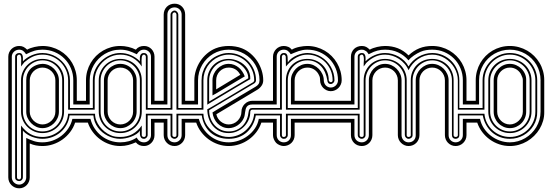

<svg xmlns="http://www.w3.org/2000/svg" viewBox="-20 -791 2993 1040"><path d="M326.9 -186Q326.9 -161.6 317.7 -140.5Q308.6 -119.4 292.7 -103.8Q276.9 -88.1 255.6 -79.1Q234.4 -70.1 210 -70.1Q186 -70.1 164.9 -79.2Q143.8 -88.4 128.1 -104.1Q112.3 -119.9 103.1 -141Q94 -162.1 94 -186V-356Q94 -380.4 103 -401.5Q112.1 -422.6 127.7 -438.2Q143.3 -453.9 164.4 -462.9Q185.5 -471.9 210 -471.9Q234.6 -471.9 256 -463.1Q277.3 -454.3 293.1 -438.7Q308.8 -423.1 317.9 -402Q326.9 -380.9 326.9 -356ZM316.9 -356Q316.9 -378.2 308.6 -397.8Q300.3 -417.5 285.9 -432.3Q271.5 -447 252 -455.6Q232.4 -464.1 210 -464.1Q187.7 -464.1 168.5 -455.3Q149.2 -446.5 134.9 -431.8Q120.6 -417 112.3 -397.3Q104 -377.7 104 -356V-186Q104 -163.8 112.1 -144.4Q120.1 -125 134.4 -110.5Q148.7 -95.9 168.1 -87.5Q187.5 -79.1 210 -79.1Q232.4 -79.1 252 -87.4Q271.5 -95.7 285.9 -110.1Q300.3 -124.5 308.6 -144Q316.9 -163.6 316.9 -186ZM299.1 -186Q299.1 -168 291.9 -151.9Q284.7 -135.7 272.5 -123.5Q260.3 -111.3 244.1 -104.1Q228 -96.9 210 -96.9Q191.9 -96.9 176 -104.5Q160.2 -112.1 148.1 -124.6Q136 -137.2 129 -153.2Q122.1 -169.2 122.1 -186V-356Q122.1 -375 127.2 -388.9Q132.3 -402.8 140.4 -412.7Q148.4 -422.6 158.4 -429Q168.5 -435.3 178.2 -438.8Q188 -442.4 196.4 -443.7Q204.8 -445.1 210 -445.1Q228 -445.1 244.1 -437.9Q260.3 -430.7 272.5 -418.5Q284.7 -406.2 291.9 -390.1Q299.1 -374 299.1 -356ZM43.9 169.9Q43.9 178.2 47.1 185.3Q50.3 192.4 55.8 197.6Q61.3 202.9 68.5 205.9Q75.7 209 84 209Q91.8 209 98.8 205.8Q105.7 202.6 110.8 197.3Q116 191.9 119 184.8Q122.1 177.7 122.1 169.9V-43.9Q133.8 -38.3 144 -33.9Q154.3 -29.5 164.6 -26.4Q174.8 -23.2 185.8 -21.6Q196.8 -20 210 -20Q238 -20 264.5 -29.3Q291 -38.6 312.7 -55.4Q334.5 -72.3 350.1 -95.6Q365.7 -118.9 372.1 -147H424.3V-127H387Q377.7 -98.9 359.9 -75.6Q342 -52.2 318.5 -35.4Q294.9 -18.6 267.1 -9.3Q239.3 0 210 0Q191.9 0 174.8 -3.2Q157.7 -6.3 141.1 -13.9V169.9Q141.1 181.9 136.8 192.6Q132.6 203.4 124.9 211.4Q117.2 219.5 106.8 224.2Q96.4 229 84 229Q71.5 229 60.8 224.4Q50 219.7 42.1 211.8Q34.2 203.9 29.5 193.1Q24.9 182.4 24.9 169.9V-483.9Q24.9 -496.3 29.5 -507Q34.2 -517.6 42.1 -525.4Q50 -533.2 60.8 -537.6Q71.5 -542 84 -542Q97.7 -542 107.4 -536.9Q117.2 -531.7 127 -522Q135.3 -526.9 145.8 -530.5Q156.2 -534.2 167.4 -536.7Q178.5 -539.3 189.6 -540.6Q200.7 -542 210 -542Q235.6 -542 259.4 -535.4Q283.2 -528.8 304 -516.8Q324.7 -504.9 341.7 -488Q358.6 -471.2 370.7 -450.4Q382.8 -429.7 389.4 -405.8Q396 -381.8 396 -356V-245.1H424.3V-225.1H377V-356Q377 -391.1 363.9 -421.5Q350.8 -451.9 328.2 -474.2Q305.7 -496.6 275.3 -509.3Q244.9 -522 210 -522Q198.7 -522 188.2 -520.6Q177.7 -519.3 167 -516.2Q156.2 -513.2 145 -508.4Q133.8 -503.7 121.1 -497.1Q115 -507.6 106 -514.8Q96.9 -522 84 -522Q76.2 -522 68.8 -519.2Q61.5 -516.4 56 -511.2Q50.5 -506.1 47.2 -499.1Q43.9 -492.2 43.9 -483.9ZM280 -356Q280 -370.1 274.4 -382.8Q268.8 -395.5 259.3 -404.8Q249.8 -414.1 236.9 -419.6Q224.1 -425 210 -425Q196 -425 183.6 -419.6Q171.1 -414.1 161.7 -404.8Q152.3 -395.5 146.7 -382.8Q141.1 -370.1 141.1 -356V-186Q141.1 -172.1 146.7 -159.5Q152.3 -147 161.7 -137.6Q171.1 -128.2 183.6 -122.6Q196 -116.9 210 -116.9Q223.9 -116.9 236.6 -122.4Q249.3 -127.9 258.9 -137.2Q268.6 -146.5 274.3 -159.1Q280 -171.6 280 -186ZM356.9 -166Q353.5 -138.2 340.6 -114.9Q327.6 -91.6 307.9 -74.7Q288.1 -57.9 262.9 -48.5Q237.8 -39.1 210 -39.1Q196.5 -39.1 182.1 -41.9Q167.7 -44.7 153.9 -49.9Q140.1 -55.2 127.8 -63Q115.5 -70.8 106 -81.1Q105.2 -81.8 105 -82.5Q104.7 -83.3 104 -84V169.9Q104 178.2 98.1 184.1Q92.3 189.9 84 189.9Q75 189.9 68.5 184.9Q62 179.9 62 169.9V-483.9Q62 -493.2 68.5 -498.5Q75 -503.9 84 -503.9Q93 -503.9 97.3 -499.1Q101.6 -494.4 103 -487.4Q104.5 -480.5 104.2 -472.8Q104 -465.1 104 -459Q114.3 -469.5 126.6 -477.8Q138.9 -486.1 152.6 -491.9Q166.3 -497.8 180.8 -500.9Q195.3 -503.9 210 -503.9Q230.2 -503.9 249.1 -498.5Q268.1 -493.2 284.5 -483.4Q301 -473.6 314.8 -460Q328.6 -446.3 338.4 -429.9Q348.1 -413.6 353.5 -394.8Q358.9 -376 358.9 -356V-206.1H424.3V-197H349.1V-356Q349.1 -384.5 338.3 -409.8Q327.4 -435.1 308.5 -454Q289.6 -472.9 264.2 -484Q238.8 -495.1 210 -495.1Q194.8 -495.1 181.8 -492.2Q168.7 -489.3 156.9 -483.9Q145 -478.5 134 -470.9Q123 -463.4 112.1 -454.1Q106.7 -447.3 101.4 -440.7Q96.2 -434.1 94 -430.9Q94 -439.9 94.7 -451.2Q95.5 -462.4 95.1 -472.2Q94.7 -481.9 92.4 -488.5Q90.1 -495.1 84 -495.1Q79.3 -495.1 75.7 -491.5Q72 -487.8 72 -483.9V169.9Q72 175.3 75.7 178.1Q79.3 180.9 84 180.9Q88.6 180.9 91.3 177.4Q94 173.8 94 169.9V-111.1Q115.7 -81.1 144 -65.1Q172.4 -49.1 210 -49.1Q235.8 -49.1 260 -58.2Q284.2 -67.4 303.2 -84Q322.3 -100.6 334.6 -123.8Q346.9 -147 349.1 -175H424.3V-166Z M514.9 -356Q514.9 -380.4 524.2 -401.5Q533.4 -422.6 549.3 -438.2Q565.2 -453.9 586.5 -462.9Q607.9 -471.9 631.8 -471.9Q656.7 -471.9 677.9 -463.1Q699 -454.3 714.6 -438.7Q730.2 -423.1 739 -402Q747.8 -380.9 747.8 -356V-186Q747.8 -161.6 738.8 -140.5Q729.7 -119.4 714.1 -103.8Q698.5 -88.1 677.4 -79.1Q656.2 -70.1 631.8 -70.1Q607.9 -70.1 586.5 -79.1Q565.2 -88.1 549.3 -103.8Q533.4 -119.4 524.2 -140.5Q514.9 -161.6 514.9 -186ZM524.9 -186Q524.9 -163.6 533.2 -144Q541.5 -124.5 555.9 -110.1Q570.3 -95.7 589.8 -87.4Q609.4 -79.1 631.8 -79.1Q654.3 -79.1 673.7 -87.5Q693.1 -95.9 707.4 -110.5Q721.7 -125 729.7 -144.4Q737.8 -163.8 737.8 -186V-356Q737.8 -377.7 729.5 -397.3Q721.2 -417 706.9 -431.8Q692.6 -446.5 673.3 -455.3Q654.1 -464.1 631.8 -464.1Q609.9 -464.1 590.3 -455.6Q570.8 -447 556.3 -432.3Q541.7 -417.5 533.3 -397.8Q524.9 -378.2 524.9 -356ZM543 -356Q543 -374 550.2 -390.1Q557.4 -406.2 569.5 -418.5Q581.5 -430.7 597.7 -437.9Q613.8 -445.1 631.8 -445.1Q650.1 -445.1 666.3 -437.9Q682.4 -430.7 694.3 -418.5Q706.3 -406.2 713.1 -390.1Q720 -374 720 -356V-186Q720 -168.5 713 -152.2Q706.1 -136 694 -123.8Q681.9 -111.6 665.9 -104.2Q649.9 -96.9 631.8 -96.9Q613.8 -96.9 597.7 -104.1Q581.5 -111.3 569.5 -123.5Q557.4 -135.7 550.2 -151.9Q543 -168 543 -186ZM563 -186Q563 -171.6 568.5 -159.1Q574 -146.5 583.3 -137.2Q592.5 -127.9 605.1 -122.4Q617.7 -116.9 631.8 -116.9Q646 -116.9 658.7 -122.4Q671.4 -127.9 680.7 -137.2Q689.9 -146.5 695.4 -159.1Q700.9 -171.6 700.9 -186V-356Q700.9 -370.1 695.4 -382.8Q689.9 -395.5 680.7 -404.8Q671.4 -414.1 658.7 -419.6Q646 -425 631.8 -425Q617.7 -425 605.1 -419.6Q592.5 -414.1 583.3 -404.8Q574 -395.5 568.5 -382.8Q563 -370.1 563 -356ZM843.8 -225.1H797.9V-483.9Q797.9 -491.7 794.9 -498.7Q792 -505.6 786.9 -510.7Q781.7 -515.9 774.8 -518.9Q767.8 -522 760 -522Q746.3 -522 737.1 -515.1Q727.8 -508.3 720.9 -497.1Q709.2 -502.7 698.9 -507.2Q688.5 -511.7 678 -515Q667.5 -518.3 656.2 -520.1Q645 -522 631.8 -522Q608.6 -522 587.3 -515.9Q565.9 -509.8 547.5 -498.8Q529.1 -487.8 513.9 -472.4Q498.8 -457 488.2 -438.6Q477.5 -420.2 471.7 -399.2Q465.8 -378.2 465.8 -356V-225.1H419.7V-245.1H445.8V-356Q445.8 -381.6 452.4 -405.4Q459 -429.2 471.1 -450Q483.2 -470.7 500.1 -487.7Q517.1 -504.6 537.8 -516.7Q558.6 -528.8 582.3 -535.4Q606 -542 631.8 -542Q653.1 -542 675 -536.9Q697 -531.7 715.8 -522Q724.1 -532.5 735.2 -537.2Q746.3 -542 760 -542Q772.5 -542 782.8 -537.5Q793.2 -533 800.8 -525Q808.3 -517.1 812.6 -506.5Q816.9 -495.8 816.9 -483.9V-245.1H843.8ZM843.8 -127H816.9V-59.1Q816.9 -46.6 812.4 -35.9Q807.9 -25.1 800 -17.1Q792.2 -9 782 -4.5Q771.7 0 760 0Q746.3 0 735.2 -4.8Q724.1 -9.5 715.8 -20Q705.1 -15.6 695.1 -11.8Q685.1 -8.1 675 -5.5Q665 -2.9 654.4 -1.5Q643.8 0 631.8 0Q602.3 0 574.6 -9.3Q546.9 -18.6 523.7 -35.4Q500.5 -52.2 482.9 -75.6Q465.3 -98.9 455.8 -127H419.7V-147H470Q477.1 -118.9 492.3 -95.6Q507.6 -72.3 528.8 -55.4Q550 -38.6 576.3 -29.3Q602.5 -20 631.8 -20Q656 -20 678.2 -26.2Q700.4 -32.5 720.9 -45.9Q726.1 -33.9 736.2 -27Q746.3 -20 760 -20Q768.3 -20 775.3 -23.2Q782.2 -26.4 787.2 -31.7Q792.2 -37.1 795 -44.2Q797.9 -51.3 797.9 -59.1V-147H843.8ZM482.9 -206.1V-356Q482.9 -386.7 495.5 -413.7Q508.1 -440.7 528.9 -460.7Q549.8 -480.7 576.5 -492.3Q603.3 -503.9 631.8 -503.9Q661.4 -503.9 689.1 -492.1Q716.8 -480.2 737.8 -459Q737.8 -465.8 737.5 -473.6Q737.3 -481.4 739 -488.2Q740.7 -494.9 745.5 -499.4Q750.2 -503.9 760 -503.9Q768.3 -503.9 774 -498.2Q779.8 -492.4 779.8 -483.9V-206.1H843.8V-197H770V-483.9Q770 -487.8 766.8 -491.5Q763.7 -495.1 760 -495.1Q757.6 -495.1 755.1 -494.1Q752.7 -493.2 752 -491Q749 -488.3 747.9 -480.3Q746.8 -472.4 746.8 -462.9Q746.8 -453.4 747.3 -444.5Q747.8 -435.5 747.8 -430.9Q728.3 -461.2 698.2 -478.1Q668.2 -495.1 631.8 -495.1Q612.8 -495.1 595.1 -489.9Q577.4 -484.6 562 -475.1Q546.6 -465.6 533.9 -452.5Q521.2 -439.5 512.1 -424.1Q502.9 -408.7 497.9 -391.4Q492.9 -374 492.9 -356V-197H419.7V-206.1ZM419.7 -166V-175H494.9Q494.4 -156.7 501.3 -138.9Q508.3 -121.1 519.9 -105.7Q531.5 -90.3 546.6 -78.2Q561.8 -66.2 577.9 -59.1Q590.8 -53 604.1 -51Q617.4 -49.1 631.8 -49.1Q668.9 -49.1 697.9 -64.9Q726.8 -80.8 747.8 -111.1V-59.1Q747.8 -53.7 751.6 -51.4Q755.4 -49.1 760 -49.1Q764.4 -49.1 767.2 -51.8Q770 -54.4 770 -59.1V-175H843.8V-166H779.8V-59.1Q779.8 -55.4 778.1 -51.8Q776.4 -48.1 773.7 -45.3Q771 -42.5 767.3 -40.8Q763.7 -39.1 760 -39.1Q750.5 -39.1 745.8 -43.8Q741.2 -48.6 739.4 -55.5Q737.5 -62.5 737.7 -70.3Q737.8 -78.1 737.8 -84Q731.4 -73 718.6 -64.7Q705.8 -56.4 690.6 -50.7Q675.3 -44.9 659.5 -42Q643.8 -39.1 631.8 -39.1Q614 -39.1 596.7 -43.3Q579.3 -47.6 563.6 -55.5Q547.9 -63.5 534.2 -74.8Q520.5 -86.2 510.3 -100.2Q500 -114.3 493.5 -130.9Q487.1 -147.5 485.8 -166Z M903.8 -206.1V-711.9Q903.8 -716.1 905.6 -720Q907.5 -723.9 910.6 -727.1Q913.8 -730.2 917.7 -732.1Q921.6 -733.9 925.8 -733.9Q929.4 -733.9 933.1 -731.8Q936.8 -729.7 939.6 -726.6Q942.4 -723.4 944.1 -719.5Q945.8 -715.6 945.8 -711.9V-206.1H1011.2V-197H935.8V-711.9Q935.8 -715.8 932.7 -720Q929.7 -724.1 925.8 -724.1Q920.4 -724.1 917.1 -720.3Q913.8 -716.6 913.8 -711.9V-197H838.4V-206.1ZM945.8 -166V-59.1Q945.8 -54.9 944 -51.3Q942.1 -47.6 939.2 -44.9Q936.3 -42.2 932.7 -40.6Q929.2 -39.1 925.8 -39.1Q921.6 -39.1 917.7 -40.5Q913.8 -42 910.6 -44.6Q907.5 -47.1 905.6 -50.9Q903.8 -54.7 903.8 -59.1V-166H838.4V-175H913.8V-59.1Q913.8 -53.7 917.5 -51.4Q921.1 -49.1 925.8 -49.1Q931.2 -49.1 933.5 -52.1Q935.8 -55.2 935.8 -59.1V-175H1011.2V-166ZM866.7 -245.1V-711.9Q866.7 -724.6 871.2 -735.5Q875.7 -746.3 883.5 -754.3Q891.4 -762.2 902.2 -766.6Q913.1 -771 925.8 -771Q938.5 -771 949 -766.5Q959.5 -762 967 -753.9Q974.6 -745.8 978.8 -735.1Q982.9 -724.4 982.9 -711.9V-245.1H1011.2V-225.1H963.9V-711.9Q963.9 -720.2 961.1 -727.3Q958.3 -734.4 953.1 -739.6Q948 -744.9 941 -747.9Q934.1 -751 925.8 -751Q917.2 -751 910 -748.2Q902.8 -745.4 897.7 -740.2Q892.6 -735.1 889.6 -727.9Q886.7 -720.7 886.7 -711.9V-225.1H838.4V-245.1ZM886.7 -147V-59.1Q886.7 -50.3 889.6 -43.1Q892.6 -35.9 897.7 -30.8Q902.8 -25.6 910 -22.8Q917.2 -20 925.8 -20Q934.1 -20 941 -23.2Q948 -26.4 953.1 -31.7Q958.3 -37.1 961.1 -44.2Q963.9 -51.3 963.9 -59.1V-147H1011.2V-127H982.9V-59.1Q982.9 -47.4 978.6 -36.7Q974.4 -26.1 966.7 -17.9Q959 -9.8 948.6 -4.9Q938.2 0 925.8 0Q913.3 0 902.6 -4.5Q891.8 -9 883.9 -17.1Q876 -25.1 871.3 -35.9Q866.7 -46.6 866.7 -59.1V-127H838.4V-147Z M1102.8 -356Q1102.8 -380.9 1111.8 -402Q1120.8 -423.1 1136.5 -438.7Q1152.1 -454.3 1173.2 -463.1Q1194.3 -471.9 1218.8 -471.9Q1232.2 -471.9 1246.3 -468.6Q1260.5 -465.3 1273.8 -459Q1287.1 -452.6 1298.7 -443.2Q1310.3 -433.8 1318.8 -421.6Q1327.4 -409.4 1331.9 -394.4Q1336.4 -379.4 1335.7 -362.1Q1335.2 -362.1 1325.6 -356.6Q1315.9 -351.1 1300.5 -342.2Q1285.2 -333.3 1265.5 -321.7Q1245.8 -310.1 1225 -297.6Q1204.1 -285.2 1183.7 -272.9Q1163.3 -260.7 1146.5 -250.7Q1129.6 -240.7 1117.9 -233.5Q1106.2 -226.3 1102.8 -224.1ZM1032.7 -245.1V-356Q1032.7 -383.1 1041.1 -409.7Q1049.6 -436.3 1064.7 -459.4Q1079.8 -482.4 1101.1 -500.6Q1122.3 -518.8 1147.7 -529.1Q1164.6 -535.9 1183 -538.9Q1201.4 -542 1218.8 -542Q1237.1 -542 1255.6 -538.9Q1274.2 -535.9 1290.8 -529.1Q1316.4 -518.8 1337.5 -500.6Q1358.6 -482.4 1373.8 -459.4Q1388.9 -436.3 1397.3 -409.7Q1405.8 -383.1 1405.8 -356Q1405.8 -339.4 1396.6 -326.3Q1387.5 -313.2 1373.8 -304.9L1151.9 -172.1Q1154.1 -160.4 1160.3 -150.4Q1166.5 -140.4 1175.5 -132.9Q1184.6 -125.5 1195.7 -121.2Q1206.8 -116.9 1218.8 -116.9Q1232.2 -116.9 1244.8 -122.2Q1257.3 -127.4 1266.8 -136.8Q1276.4 -146.2 1282.1 -158.8Q1287.8 -171.4 1287.8 -186Q1287.8 -198 1292.5 -208.7Q1297.1 -219.5 1305.2 -227.5Q1313.2 -235.6 1324 -240.4Q1334.7 -245.1 1346.9 -245.1H1445.1V-225.1H1346.9Q1335 -225.1 1327.8 -221.7Q1320.6 -218.3 1316.5 -212.5Q1312.5 -206.8 1310.7 -199.3Q1308.8 -191.9 1307.7 -183.8Q1306.6 -175.8 1305.3 -167.5Q1304 -159.2 1300.8 -152.1Q1295.7 -140.1 1287.1 -130Q1278.6 -119.9 1267.7 -112.5Q1256.8 -105.2 1244.4 -101.1Q1231.9 -96.9 1218.8 -96.9Q1201.2 -96.9 1186 -103.5Q1170.9 -110.1 1159.4 -121.5Q1147.9 -132.8 1140.5 -148.3Q1133.1 -163.8 1130.9 -181.9Q1131.1 -182.1 1132 -182.6Q1132.8 -183.1 1135.9 -184.9Q1138.9 -186.8 1145 -190.6Q1151.1 -194.3 1162.1 -200.9Q1173.1 -207.5 1189.9 -217.5Q1206.8 -227.5 1231.1 -242.1Q1255.4 -256.6 1288.1 -276.1Q1320.8 -295.7 1363.8 -321Q1374.5 -327.1 1380.1 -335.2Q1385.7 -343.3 1385.7 -356Q1385.7 -379.2 1379.8 -400.5Q1373.8 -421.9 1362.9 -440.3Q1352.1 -458.7 1336.8 -473.9Q1321.5 -489 1303 -499.6Q1284.4 -510.3 1263.1 -516.1Q1241.7 -522 1218.8 -522Q1195.8 -522 1174.6 -516.1Q1153.3 -510.3 1134.9 -499.4Q1116.5 -488.5 1101.3 -473.4Q1086.2 -458.3 1075.3 -439.8Q1064.5 -421.4 1058.6 -400.1Q1052.7 -378.9 1052.7 -356V-225.1H998.8V-245.1ZM1324.7 -366.9Q1325.2 -385 1316 -402.5Q1306.9 -419.9 1291.7 -433.6Q1276.6 -447.3 1257.4 -455.7Q1238.3 -464.1 1218.8 -464.1Q1196.8 -464.1 1177.4 -455.3Q1158 -446.5 1143.7 -431.8Q1129.4 -417 1121.1 -397.3Q1112.8 -377.7 1112.8 -356V-241ZM1130.9 -356Q1130.9 -374.3 1138.2 -390.5Q1145.5 -406.7 1157.6 -418.8Q1169.7 -430.9 1185.5 -438Q1201.4 -445.1 1218.8 -445.1Q1234.9 -445.1 1248.7 -439.5Q1262.5 -433.8 1273.6 -424.6Q1284.7 -415.3 1292.8 -402.8Q1301 -390.4 1305.9 -377Q1305.4 -376.7 1304.1 -376.1Q1302.7 -375.5 1297.9 -372.7Q1293 -369.9 1283.1 -364Q1273.2 -358.2 1255.6 -347.7Q1238 -337.2 1211.3 -321.2Q1184.6 -305.2 1145.8 -282Q1142.1 -279.8 1138.3 -278.1Q1134.5 -276.4 1130.9 -273.9ZM1071.8 -206.1V-356Q1071.8 -378.9 1078.1 -399.8Q1084.5 -420.7 1096.3 -438.2Q1108.2 -455.8 1125 -469.6Q1141.8 -483.4 1162.8 -491.9Q1177.2 -498 1190.4 -501Q1203.6 -503.9 1218.8 -503.9Q1249.5 -503.9 1276.5 -492.3Q1303.5 -480.7 1323.5 -460.7Q1343.5 -440.7 1355.1 -413.7Q1366.7 -386.7 1366.7 -356Q1366.7 -350.8 1364 -346.4Q1361.3 -342 1356.9 -339.1L1112.8 -194.1Q1112.8 -168.9 1121.1 -147.8Q1129.4 -126.7 1143.7 -111.5Q1158 -96.2 1177.4 -87.6Q1196.8 -79.1 1218.8 -79.1Q1242.7 -79.1 1261.7 -87.4Q1280.8 -95.7 1294.6 -110.1Q1308.3 -124.5 1316.5 -144Q1324.7 -163.6 1326.9 -186Q1327.6 -195.1 1332.3 -200.6Q1336.9 -206.1 1346.9 -206.1H1445.1V-197H1346.9Q1342.3 -197 1339 -193.7Q1335.7 -190.4 1335.7 -186Q1335.7 -161.6 1326.2 -140.5Q1316.7 -119.4 1300.5 -103.8Q1284.4 -88.1 1263.2 -79.1Q1241.9 -70.1 1218.8 -70.1Q1190.2 -70.1 1168.6 -81.1Q1147 -92 1132.3 -110.1Q1117.7 -128.2 1110.2 -151.4Q1102.8 -174.6 1102.8 -199Q1103.5 -199 1113.9 -204.8Q1124.3 -210.7 1140.7 -220.3Q1157.2 -230 1178.3 -242.6Q1199.5 -255.1 1221.7 -268.3Q1243.9 -281.5 1265.7 -294.6Q1287.6 -307.6 1305.5 -318.4Q1323.5 -329.1 1335.8 -336.5Q1348.1 -344 1351.8 -345.9Q1354 -349.1 1355.5 -350.7Q1356.9 -352.3 1356.9 -356Q1356.9 -384.5 1346.2 -409.8Q1335.4 -435.1 1316.8 -454Q1298.1 -472.9 1272.8 -484Q1247.6 -495.1 1218.8 -495.1Q1205.3 -495.1 1192.5 -492.2Q1179.7 -489.3 1166.7 -483.9Q1147.2 -475.6 1131.5 -462.6Q1115.7 -449.7 1104.7 -433.1Q1093.8 -416.5 1087.8 -397Q1081.8 -377.4 1081.8 -356V-197H998.8V-206.1ZM1056.9 -147Q1064.7 -119.1 1080.1 -95.8Q1095.5 -72.5 1116.5 -55.7Q1137.5 -38.8 1163.5 -29.4Q1189.5 -20 1218.8 -20Q1245.8 -20 1272.7 -29.2Q1299.6 -38.3 1322 -55.1Q1344.5 -71.8 1360.6 -95.1Q1376.7 -118.4 1381.8 -147H1445.1V-127H1395.8Q1386.5 -98.9 1368.8 -75.6Q1351.1 -52.2 1327.6 -35.4Q1304.2 -18.6 1276.2 -9.3Q1248.3 0 1218.8 0Q1189.5 0 1161.9 -9.4Q1134.3 -18.8 1111 -35.6Q1087.6 -52.5 1069.9 -75.8Q1052.2 -99.1 1042.7 -127H998.8V-147ZM1281.7 -386 1277.8 -392.1Q1268.1 -408 1252.9 -416.5Q1237.8 -425 1218.8 -425Q1204.1 -425 1191.8 -419.6Q1179.4 -414.1 1170.3 -404.8Q1161.1 -395.5 1156 -382.8Q1150.9 -370.1 1150.9 -356V-306.9ZM1365.7 -166Q1360.6 -137.5 1348 -114.1Q1335.4 -90.8 1316.7 -74.1Q1297.9 -57.4 1273.1 -48.2Q1248.3 -39.1 1218.8 -39.1Q1189.2 -39.1 1164.3 -47.7Q1139.4 -56.4 1120.6 -72.9Q1101.8 -89.4 1089.5 -112.8Q1077.1 -136.2 1072.8 -166H998.8V-175H1081.8Q1081.8 -157 1087.3 -140.6Q1092.8 -124.3 1102.4 -110.4Q1112.1 -96.4 1125.1 -85.1Q1138.2 -73.7 1153.4 -65.7Q1168.7 -57.6 1185.3 -53.3Q1201.9 -49.1 1218.8 -49.1Q1242.7 -49.1 1266.1 -57.7Q1289.6 -66.4 1308.7 -82.8Q1327.9 -99.1 1340.9 -122.4Q1354 -145.8 1356.9 -175H1445.1V-166Z M1425.3 -206.1H1496.8V-483.9Q1496.8 -492.4 1502.7 -498.2Q1508.5 -503.9 1516.8 -503.9Q1528.1 -503.9 1532.6 -498Q1537.1 -492.2 1537.8 -482.9Q1538.6 -476.3 1538.3 -467.7Q1538.1 -459 1538.8 -452.9Q1547.9 -466.3 1561.4 -476.1Q1575 -485.8 1589.8 -491.9Q1604.7 -498 1619.3 -501Q1633.8 -503.9 1644.8 -503.9Q1665.5 -503.9 1684.4 -498.4Q1703.4 -492.9 1719.7 -482.9Q1736.1 -472.9 1749.4 -459.2Q1762.7 -445.6 1772.1 -429.1Q1781.5 -412.6 1786.6 -394Q1791.7 -375.5 1791.7 -356Q1791.7 -352.3 1790 -348.6Q1788.3 -345 1785.5 -342.2Q1782.7 -339.4 1779.1 -337.6Q1775.4 -335.9 1771.7 -335.9Q1766.6 -335.9 1763.1 -337.6Q1759.5 -339.4 1757.4 -342.2Q1755.4 -345 1754.3 -348.6Q1753.2 -352.3 1752.9 -356Q1749.5 -378.4 1741 -398.2Q1732.4 -418 1718.8 -432.6Q1705.1 -447.3 1686.5 -455.7Q1668 -464.1 1644.8 -464.1Q1622.3 -464.1 1602.9 -455.6Q1583.5 -447 1569.2 -432.3Q1554.9 -417.5 1546.9 -397.8Q1538.8 -378.2 1538.8 -356V-206.1H1862.5V-197H1528.8V-356Q1528.8 -381.1 1537.5 -402.3Q1546.1 -423.6 1561.6 -439.1Q1577.1 -454.6 1598.4 -463.3Q1619.6 -471.9 1644.8 -471.9Q1669.7 -471.9 1690.8 -463.1Q1711.9 -454.3 1727.5 -438.7Q1743.2 -423.1 1752 -402Q1760.7 -380.9 1760.7 -356Q1760.7 -354 1762 -352.3Q1763.2 -350.6 1764.8 -349.1Q1766.4 -347.7 1768.3 -346.8Q1770.3 -345.9 1771.7 -345.9Q1776.4 -345.9 1779.1 -348.8Q1781.7 -351.6 1781.7 -356Q1781.7 -384.5 1771.2 -409.8Q1760.7 -435.1 1742.2 -454Q1723.6 -472.9 1698.6 -484Q1673.6 -495.1 1644.8 -495.1Q1630.9 -495.1 1616.5 -491.6Q1602.1 -488 1587.3 -480.3Q1572.5 -472.7 1557.7 -460.4Q1543 -448.2 1528.8 -430.9L1527.8 -485.1Q1524.9 -491.7 1522 -493.4Q1519 -495.1 1516.8 -495.1Q1512.9 -495.1 1509.9 -491.5Q1506.8 -487.8 1506.8 -483.9V-197H1425.3ZM1862.5 -166H1538.8V-59.1Q1538.8 -55.2 1536.9 -50.9Q1534.9 -46.6 1531.7 -44.9Q1529.5 -41.3 1525.5 -40.2Q1521.5 -39.1 1516.8 -39.1Q1512.9 -39.1 1509.5 -40.5Q1506.1 -42 1503.9 -44.9Q1500.7 -46.6 1498.8 -50.9Q1496.8 -55.2 1496.8 -59.1V-166H1425.3V-175H1506.8V-59.1Q1506.8 -56.6 1507.9 -54.9Q1509 -53.2 1509.8 -51Q1511.2 -49.6 1513.3 -49.3Q1515.4 -49.1 1516.8 -49.1Q1521.5 -49.1 1525.1 -51.4Q1528.8 -53.7 1528.8 -59.1V-175H1862.5ZM1862.5 -245.1V-225.1H1555.9V-356Q1555.9 -374 1563.1 -390.1Q1570.3 -406.2 1582.4 -418.5Q1594.5 -430.7 1610.6 -437.9Q1626.7 -445.1 1644.8 -445.1Q1662.8 -445.1 1679 -437.5Q1695.1 -429.9 1707.3 -417.4Q1719.5 -404.8 1726.7 -388.8Q1733.9 -372.8 1733.9 -356Q1733.9 -348.1 1736.7 -341.1Q1739.5 -334 1744.5 -328.6Q1749.5 -323.2 1756.5 -320.1Q1763.4 -316.9 1771.7 -316.9Q1779.5 -316.9 1786.6 -319.9Q1793.7 -323 1799.1 -328.2Q1804.4 -333.5 1807.6 -340.6Q1810.8 -347.7 1810.8 -356Q1810.8 -390.9 1798 -421.1Q1785.2 -451.4 1762.7 -473.9Q1740.2 -496.3 1710 -509.2Q1679.7 -522 1644.8 -522Q1631.3 -522 1619.6 -519.8Q1607.9 -517.6 1597.2 -514Q1586.4 -510.5 1576 -506Q1565.7 -501.5 1554.9 -497.1Q1548.1 -508.3 1539.3 -515.1Q1530.5 -522 1516.8 -522Q1508.5 -522 1501.6 -519.2Q1494.6 -516.4 1489.5 -511.2Q1484.4 -506.1 1481.6 -499.1Q1478.8 -492.2 1478.8 -483.9V-225.1H1425.3V-245.1H1458.7V-483.9Q1458.7 -495.8 1463.4 -506.5Q1468 -517.1 1475.8 -525Q1483.6 -533 1494.3 -537.5Q1504.9 -542 1516.8 -542Q1529.8 -542 1541.1 -537.2Q1552.5 -532.5 1560.8 -522Q1568.6 -527.1 1579.2 -530.9Q1589.8 -534.7 1601.3 -537.1Q1612.8 -539.6 1624.1 -540.8Q1635.5 -542 1644.8 -542Q1670.4 -542 1694.2 -535.3Q1718 -528.6 1738.8 -516.5Q1759.5 -504.4 1776.5 -487.3Q1793.5 -470.2 1805.5 -449.6Q1817.6 -429 1824.2 -405.2Q1830.8 -381.3 1830.8 -356Q1830.8 -344 1826 -333.3Q1821.3 -322.5 1813.2 -314.5Q1805.2 -306.4 1794.4 -301.8Q1783.7 -297.1 1771.7 -297.1Q1759.8 -297.1 1749.3 -302Q1738.8 -306.9 1730.8 -314.9Q1722.9 -323 1718.4 -333.6Q1713.9 -344.2 1713.9 -356Q1713.9 -362.8 1712.9 -369.4Q1711.9 -376 1708.7 -382.1Q1700.4 -401.6 1683.6 -413.3Q1666.7 -425 1644.8 -425Q1630.6 -425 1618 -419.6Q1605.5 -414.1 1596.2 -404.8Q1586.9 -395.5 1581.4 -382.8Q1575.9 -370.1 1575.9 -356V-245.1ZM1862.5 -147V-127H1575.9V-59.1Q1575.9 -46.9 1571.5 -36.1Q1567.1 -25.4 1558.8 -17.1Q1550.5 -8.8 1539.3 -4.4Q1528.1 0 1516.8 0Q1506.3 0 1494.9 -4.8Q1483.4 -9.5 1475.8 -17.1Q1468.3 -25.4 1463.5 -36.5Q1458.7 -47.6 1458.7 -59.1V-127H1425.3V-147H1478.8V-59.1Q1478.8 -50.8 1481.6 -43.7Q1484.4 -36.6 1489.5 -31.4Q1494.6 -26.1 1501.6 -23.1Q1508.5 -20 1516.8 -20Q1525.4 -20 1532.6 -22.8Q1539.8 -25.6 1544.9 -30.8Q1550 -35.9 1553 -43.1Q1555.9 -50.3 1555.9 -59.1V-147Z M1918 -206.1V-483.9Q1918 -493.2 1924.4 -498.5Q1930.9 -503.9 1939.9 -503.9Q1949 -503.9 1953.2 -499.1Q1957.5 -494.4 1959 -487.4Q1960.4 -480.5 1960.2 -472.8Q1960 -465.1 1960 -459Q1970.2 -469.5 1982.5 -477.8Q1994.9 -486.1 2008.5 -491.9Q2022.2 -497.8 2036.7 -500.9Q2051.3 -503.9 2065.9 -503.9Q2084.7 -503.9 2103.6 -498.9Q2122.6 -493.9 2139.5 -484.4Q2156.5 -474.9 2170.4 -461.3Q2184.3 -447.8 2192.9 -430.9Q2202.4 -447.5 2216.4 -460.9Q2230.5 -474.4 2247.3 -483.9Q2264.2 -493.4 2283.1 -498.7Q2302 -503.9 2321 -503.9Q2351.8 -503.9 2378.7 -492.2Q2405.5 -480.5 2425.3 -460.3Q2445.1 -440.2 2456.5 -413.2Q2468 -386.2 2468 -356V-206.1H2541V-197H2460V-356Q2460 -374.5 2454.8 -392Q2449.7 -409.4 2440.4 -424.9Q2431.2 -440.4 2418.2 -453.2Q2405.3 -466.1 2389.9 -475.5Q2374.5 -484.9 2357.1 -490Q2339.6 -495.1 2321 -495.1Q2300.3 -495.1 2281 -488.9Q2261.7 -482.7 2245 -471.4Q2228.3 -460.2 2215 -444.7Q2201.7 -429.2 2192.9 -410.9Q2185.1 -429.7 2171.6 -445.2Q2158.2 -460.7 2141.4 -471.8Q2124.5 -482.9 2105.1 -489Q2085.7 -495.1 2065.9 -495.1Q2037.4 -495.1 2012.8 -484Q1988.3 -472.9 1968 -454.1L1962.9 -449Q1962.2 -447.5 1960.4 -445.1Q1958.7 -442.6 1956.8 -440.1Q1954.8 -437.5 1952.9 -434.9Q1950.9 -432.4 1950 -430.9V-445.1Q1950 -447.5 1950.3 -452.3Q1950.7 -457 1950.9 -462.5Q1951.2 -468 1951 -473.9Q1950.9 -479.7 1949.7 -484.4Q1948.5 -489 1946.2 -492.1Q1943.8 -495.1 1939.9 -495.1Q1935.3 -495.1 1931.6 -491.8Q1928 -488.5 1928 -483.9V-197H1848.9V-206.1ZM2468 -166V-59.1Q2468 -49.1 2462.2 -44.1Q2456.3 -39.1 2448 -39.1Q2439 -39.1 2433.5 -44.6Q2428 -50 2428 -59.1V-356Q2428 -377.7 2419.6 -397.3Q2411.1 -417 2396.6 -431.8Q2382.1 -446.5 2362.5 -455.3Q2343 -464.1 2321 -464.1Q2298.6 -464.1 2279.2 -455.3Q2259.8 -446.5 2245.5 -431.8Q2231.2 -417 2223 -397.3Q2214.8 -377.7 2214.8 -356V-59.1Q2214.8 -54.2 2212.8 -50.4Q2210.7 -46.6 2207.5 -44.1Q2204.3 -41.5 2200.4 -40.3Q2196.5 -39.1 2192.9 -39.1Q2188.7 -39.1 2185.1 -40.9Q2181.4 -42.7 2178.7 -45.7Q2176 -48.6 2174.4 -52.1Q2172.9 -55.7 2172.9 -59.1V-356Q2172.9 -378.2 2164.4 -397.8Q2156 -417.5 2141.5 -432.3Q2127 -447 2107.5 -455.6Q2088.1 -464.1 2065.9 -464.1Q2043.7 -464.1 2024.4 -455.3Q2005.1 -446.5 1990.8 -431.8Q1976.6 -417 1968.3 -397.3Q1960 -377.7 1960 -356V-59.1Q1960 -54.9 1958.3 -51.3Q1956.5 -47.6 1953.7 -44.9Q1950.9 -42.2 1947.3 -40.6Q1943.6 -39.1 1939.9 -39.1Q1935.8 -39.1 1931.9 -40.5Q1928 -42 1924.8 -44.6Q1921.6 -47.1 1919.8 -50.9Q1918 -54.7 1918 -59.1V-166H1848.9V-175H1928V-59.1Q1928 -53.7 1931.3 -51.4Q1934.6 -49.1 1939.9 -49.1Q1945.3 -49.1 1947.6 -52.1Q1950 -55.2 1950 -59.1V-356Q1950 -380.9 1958.7 -402Q1967.5 -423.1 1983.2 -438.7Q1998.8 -454.3 2020 -463.1Q2041.3 -471.9 2065.9 -471.9Q2090.6 -471.9 2111.9 -463.1Q2133.3 -454.3 2149 -438.7Q2164.8 -423.1 2173.8 -402Q2182.9 -380.9 2182.9 -356V-59.1Q2182.9 -53.7 2186 -51.4Q2189.2 -49.1 2192.9 -49.1Q2197.5 -49.1 2201.3 -51.4Q2205.1 -53.7 2205.1 -59.1V-356Q2205.1 -381.1 2213.7 -402.3Q2222.4 -423.6 2237.9 -439.1Q2253.4 -454.6 2274.7 -463.3Q2295.9 -471.9 2321 -471.9Q2345.7 -471.9 2366.9 -463.1Q2388.2 -454.3 2403.7 -438.7Q2419.2 -423.1 2428.1 -402Q2437 -380.9 2437 -356V-59.1Q2437 -54.4 2440.2 -51.8Q2443.4 -49.1 2448 -49.1Q2452.4 -49.1 2456.2 -51.4Q2460 -53.7 2460 -59.1V-175H2541V-166ZM2541 -225.1H2487.1V-356Q2487.1 -390.9 2474.2 -421.1Q2461.4 -451.4 2439 -473.9Q2416.5 -496.3 2386.2 -509.2Q2356 -522 2321 -522Q2304.4 -522 2288.2 -519.4Q2272 -516.8 2256.8 -510Q2248.5 -506.3 2239.5 -501.3Q2230.5 -496.3 2221.9 -490.4Q2213.4 -484.4 2205.8 -477.8Q2198.2 -471.2 2192.9 -464.1Q2168 -492.7 2136.2 -507.3Q2104.5 -522 2065.9 -522Q2043.2 -522 2023.9 -516.7Q2004.6 -511.5 1984.9 -501L1977.1 -497.1Q1973.1 -502.9 1968.5 -508.8Q1963.9 -514.6 1957 -517.1Q1953.1 -520 1948.9 -521Q1944.6 -522 1939.9 -522Q1931.6 -522 1924.4 -519.3Q1917.2 -516.6 1911.7 -511.6Q1906.2 -506.6 1903.1 -499.6Q1899.9 -492.7 1899.9 -483.9V-225.1H1848.9V-245.1H1880.9V-483.9Q1880.9 -496.6 1885.4 -507.3Q1889.9 -518.1 1897.7 -525.8Q1905.5 -533.4 1916.4 -537.7Q1927.2 -542 1939.9 -542Q1953.6 -542 1963.4 -536.9Q1973.1 -531.7 1982.9 -522Q1991.2 -526.9 2001.6 -530.5Q2012 -534.2 2022.9 -536.7Q2033.9 -539.3 2045 -540.6Q2056.2 -542 2065.9 -542Q2103 -542 2134.8 -529.7Q2166.5 -517.3 2192.9 -491Q2220.7 -517.1 2251.7 -529.5Q2282.7 -542 2321 -542Q2346.7 -542 2370.5 -535.4Q2394.3 -528.8 2414.9 -516.7Q2435.5 -504.6 2452.5 -487.7Q2469.5 -470.7 2481.6 -450Q2493.7 -429.2 2500.2 -405.4Q2506.8 -381.6 2506.8 -356V-245.1H2541ZM2541 -127H2506.8V-59.1Q2506.8 -46.1 2502 -35.4Q2497.1 -24.7 2489 -16.7Q2481 -8.8 2470.3 -4.4Q2459.7 0 2448 0Q2435.5 0 2424.9 -4.8Q2414.3 -9.5 2406.5 -17.6Q2398.7 -25.6 2394.3 -36.4Q2389.9 -47.1 2389.9 -59.1V-356Q2389.9 -370.1 2384.4 -382.8Q2378.9 -395.5 2369.6 -404.8Q2360.4 -414.1 2347.8 -419.6Q2335.2 -425 2321 -425Q2306.6 -425 2294.1 -419.6Q2281.5 -414.1 2272.2 -404.8Q2262.9 -395.5 2257.4 -382.8Q2252 -370.1 2252 -356V-59.1Q2252 -46.6 2247.4 -35.9Q2242.9 -25.1 2234.9 -17.1Q2226.8 -9 2216.1 -4.5Q2205.3 0 2192.9 0Q2180.9 0 2170.4 -4.8Q2159.9 -9.5 2152 -17.6Q2144 -25.6 2139.5 -36.4Q2135 -47.1 2135 -59.1V-356Q2135 -370.1 2129.5 -382.8Q2124 -395.5 2114.7 -404.8Q2105.5 -414.1 2092.8 -419.6Q2080.1 -425 2065.9 -425Q2051.8 -425 2039.2 -419.6Q2026.6 -414.1 2017.3 -404.8Q2008.1 -395.5 2002.6 -382.8Q1997.1 -370.1 1997.1 -356V-59.1Q1997.1 -47.1 1992.8 -36.4Q1988.5 -25.6 1980.8 -17.6Q1973.1 -9.5 1962.8 -4.8Q1952.4 0 1939.9 0Q1927.5 0 1916.7 -4.4Q1906 -8.8 1898.1 -16.7Q1890.1 -24.7 1885.5 -35.4Q1880.9 -46.1 1880.9 -59.1V-127H1848.9V-147H1899.9V-59.1Q1899.9 -50.3 1903 -43.1Q1906 -35.9 1911.4 -30.8Q1916.7 -25.6 1924.1 -22.8Q1931.4 -20 1939.9 -20Q1948.2 -20 1955.2 -23.2Q1962.2 -26.4 1967.3 -31.7Q1972.4 -37.1 1975.2 -44.2Q1978 -51.3 1978 -59.1V-356Q1978 -374 1984.9 -390.1Q1991.7 -406.2 2003.5 -418.5Q2015.4 -430.7 2031.5 -437.9Q2047.6 -445.1 2065.9 -445.1Q2084 -445.1 2100.1 -437.9Q2116.2 -430.7 2128.4 -418.5Q2140.6 -406.2 2147.8 -390.1Q2155 -374 2155 -356V-59.1Q2155 -51.3 2157.8 -44.2Q2160.6 -37.1 2165.6 -31.7Q2170.7 -26.4 2177.6 -23.2Q2184.6 -20 2192.9 -20Q2210.4 -20 2221.2 -30.8Q2231.9 -41.5 2231.9 -59.1V-356Q2231.9 -374 2239.1 -390.1Q2246.3 -406.2 2258.5 -418.5Q2270.8 -430.7 2286.9 -437.9Q2303 -445.1 2321 -445.1Q2338.9 -445.1 2355.1 -437.9Q2371.3 -430.7 2383.4 -418.5Q2395.5 -406.2 2402.7 -390.1Q2409.9 -374 2409.9 -356V-59.1Q2409.9 -50.8 2412.7 -43.7Q2415.5 -36.6 2420.7 -31.4Q2425.8 -26.1 2432.7 -23.1Q2439.7 -20 2448 -20Q2456.3 -20 2463.4 -23.1Q2470.5 -26.1 2475.7 -31.4Q2481 -36.6 2484 -43.7Q2487.1 -50.8 2487.1 -59.1V-147H2541Z M2858.9 -186Q2858.9 -161.6 2849.6 -140.5Q2840.3 -119.4 2824.3 -103.8Q2808.3 -88.1 2787.1 -79.1Q2765.9 -70.1 2741.9 -70.1Q2718 -70.1 2696.7 -79.1Q2675.3 -88.1 2659.4 -103.8Q2643.6 -119.4 2634.3 -140.5Q2625 -161.6 2625 -186V-356Q2625 -380.9 2634.2 -402Q2643.3 -423.1 2659.2 -438.7Q2675 -454.3 2696.3 -463.1Q2717.5 -471.9 2741.9 -471.9Q2766.4 -471.9 2787.6 -463.1Q2808.8 -454.3 2824.7 -438.7Q2840.6 -423.1 2849.7 -402Q2858.9 -380.9 2858.9 -356ZM2848.9 -356Q2848.9 -377.7 2840.5 -397.3Q2832 -417 2817.5 -431.8Q2803 -446.5 2783.6 -455.3Q2764.2 -464.1 2741.9 -464.1Q2720.2 -464.1 2700.8 -455.2Q2681.4 -446.3 2666.7 -431.4Q2652.1 -416.5 2643.6 -397Q2635 -377.4 2635 -356V-186Q2635 -163.8 2643.4 -144.4Q2651.9 -125 2666.4 -110.5Q2680.9 -95.9 2700.3 -87.5Q2719.7 -79.1 2741.9 -79.1Q2764.2 -79.1 2783.6 -87.5Q2803 -95.9 2817.5 -110.5Q2832 -125 2840.5 -144.4Q2848.9 -163.8 2848.9 -186ZM2830.1 -186Q2830.1 -168 2823.2 -151.9Q2816.4 -135.7 2804.4 -123.5Q2792.5 -111.3 2776.4 -104.1Q2760.3 -96.9 2741.9 -96.9Q2723.6 -96.9 2707.5 -104.1Q2691.4 -111.3 2679.6 -123.5Q2667.7 -135.7 2660.9 -151.9Q2654.1 -168 2654.1 -186V-356Q2654.1 -374 2660.9 -390.1Q2667.7 -406.2 2679.6 -418.5Q2691.4 -430.7 2707.5 -437.9Q2723.6 -445.1 2741.9 -445.1Q2760 -445.1 2776.2 -437.9Q2792.5 -430.7 2804.7 -418.5Q2816.9 -406.2 2823.9 -390.1Q2830.8 -374 2830.1 -356ZM2812 -356Q2812 -363.5 2810.1 -369.4Q2808.1 -375.2 2804.9 -382.1Q2801.3 -391.8 2794.8 -399.8Q2788.3 -407.7 2780.2 -413.3Q2772 -418.9 2762.2 -422Q2752.4 -425 2741.9 -425Q2727.8 -425 2715.2 -419.6Q2702.6 -414.1 2693.4 -404.8Q2684.1 -395.5 2678.6 -382.8Q2673.1 -370.1 2673.1 -356V-186Q2673.1 -171.6 2678.6 -159.1Q2684.1 -146.5 2693.4 -137.2Q2702.6 -127.9 2715.2 -122.4Q2727.8 -116.9 2741.9 -116.9Q2755.4 -116.9 2768.1 -122.6Q2780.8 -128.2 2790.5 -137.6Q2800.3 -147 2806.2 -159.5Q2812 -172.1 2812 -186ZM2928 -185.1Q2928.5 -160.2 2921.8 -136.6Q2915 -113 2902.7 -92.5Q2890.4 -72 2873 -54.9Q2855.7 -37.8 2835 -25.6Q2814.2 -13.4 2790.5 -6.7Q2766.8 0 2741.9 0Q2711.9 0 2684.1 -9.4Q2656.2 -18.8 2632.9 -35.6Q2609.6 -52.5 2592 -75.8Q2574.5 -99.1 2564.9 -127H2524.2V-147H2580.1Q2585.9 -119.1 2601.4 -95.8Q2616.9 -72.5 2638.8 -55.7Q2660.6 -38.8 2687.3 -29.4Q2713.9 -20 2741.9 -20Q2764.4 -20 2785.4 -26Q2806.4 -32 2824.8 -42.8Q2843.3 -53.7 2858.6 -68.8Q2874 -84 2884.9 -102.4Q2895.8 -120.8 2901.9 -142Q2908 -163.1 2908 -186V-356H2908.9L2908 -356.9Q2908 -379.9 2902.1 -401.1Q2896.2 -422.4 2885.4 -440.7Q2874.5 -459 2859.4 -474Q2844.2 -489 2825.8 -499.6Q2807.4 -510.3 2786.1 -516.1Q2764.9 -522 2741.9 -522Q2719 -522 2697.6 -516.1Q2676.3 -510.3 2657.7 -499.6Q2639.2 -489 2623.9 -473.9Q2608.6 -458.7 2597.8 -440.3Q2586.9 -421.9 2580.9 -400.5Q2575 -379.2 2575 -356V-225.1H2524.2V-245.1H2556.9V-356Q2556.9 -381.6 2563.4 -405.4Q2569.8 -429.2 2581.8 -450Q2593.8 -470.7 2610.5 -487.7Q2627.2 -504.6 2647.7 -516.7Q2668.2 -528.8 2692 -535.4Q2715.8 -542 2741.9 -542Q2767.3 -542 2791.1 -535.4Q2814.9 -528.8 2835.6 -516.8Q2856.2 -504.9 2873.2 -488Q2890.1 -471.2 2902.3 -450.7Q2914.6 -430.2 2921.3 -406.4Q2928 -382.6 2928 -356.9ZM2889.9 -186Q2890.4 -165.5 2885.3 -146.6Q2880.1 -127.7 2870.2 -111.3Q2860.4 -95 2846.7 -81.7Q2833 -68.4 2816.3 -58.8Q2799.6 -49.3 2780.8 -44.2Q2762 -39.1 2741.9 -39.1Q2713.1 -39.1 2688.5 -48.5Q2663.8 -57.9 2644.8 -74.7Q2625.7 -91.6 2612.9 -114.9Q2600.1 -138.2 2595 -166H2524.2V-175H2604Q2606.2 -147.9 2618 -124.9Q2629.9 -101.8 2648.6 -85Q2667.2 -68.1 2691.3 -58.6Q2715.3 -49.1 2741.9 -49.1Q2771 -49.1 2796.1 -60.1Q2821.3 -71 2840 -89.7Q2858.6 -108.4 2869.3 -133.3Q2879.9 -158.2 2879.9 -186V-356Q2879.9 -384 2869 -409.3Q2858.2 -434.6 2839.4 -453.6Q2820.6 -472.7 2795.5 -483.9Q2770.5 -495.1 2741.9 -495.1Q2713.4 -495.1 2688.4 -483.9Q2663.3 -472.7 2644.5 -453.6Q2625.7 -434.6 2614.9 -409.3Q2604 -384 2604 -356V-197H2524.2V-206.1H2594V-356Q2594 -386 2605.7 -412.8Q2617.4 -439.7 2637.6 -460Q2657.7 -480.2 2684.6 -492.1Q2711.4 -503.9 2741.9 -503.9Q2772.9 -503.9 2800 -492.2Q2827.1 -480.5 2847 -460.3Q2866.9 -440.2 2878.4 -413.2Q2889.9 -386.2 2889.9 -356Z"/></svg>

Font: TafelwerkOT
Style: Regular
Weight: 400
Designer: Peter Wiegel
Foundry: Peter Wiegel, based on an original design named Oxford by Christine Lord, 1969
Version: Version 1.000